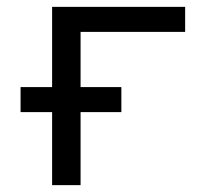

<svg xmlns="http://www.w3.org/2000/svg" viewBox="-20 -540 640 560"><path d="M132 0V-213H40V-286H132V-520H520V-447H215V-286H334V-213H215V0Z"/></svg>

Font: Iosevka Fixed Extended
Style: Regular
Weight: 400
Width: 7
Monospace: yes
Designer: Belleve Invis
Foundry: Belleve Invis
Version: Version 24.1.1; ttfautohint (v1.8.4)